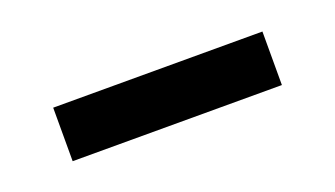

<svg xmlns="http://www.w3.org/2000/svg" viewBox="-27 -778 459 263"><g transform="rotate(-20 202.5 -646.0)"><path d="M50 -607V-685H355V-607Z"/></g></svg>

Font: CST
Style: Medium
Weight: 500
Version: Version 1.00